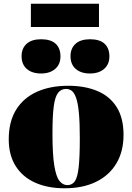

<svg xmlns="http://www.w3.org/2000/svg" viewBox="-20 -998 711 1032"><path d="M327 14Q237 14 169.5 -16Q102 -46 64.5 -105Q27 -164 27 -249Q27 -344 66.5 -408Q106 -472 178 -504.5Q250 -537 347 -537Q436 -537 503 -509Q570 -481 607 -422.5Q644 -364 644 -273Q644 -184 605.5 -119.5Q567 -55 496 -20.5Q425 14 327 14ZM342 -3Q368 -3 382.5 -24Q397 -45 403 -100Q409 -155 409 -256Q409 -340 404 -392Q399 -444 389 -472Q379 -500 365.5 -510Q352 -520 335 -520Q309 -520 292.5 -499.5Q276 -479 269 -427Q262 -375 262 -280Q262 -167 272 -107Q282 -47 300 -25Q318 -3 342 -3ZM464 -603Q415 -603 387 -627.5Q359 -652 359 -696Q359 -738 386 -762.5Q413 -787 464 -787Q516 -787 542 -763Q568 -739 568 -695Q568 -652 539.5 -627.5Q511 -603 464 -603ZM201 -603Q152 -603 124 -627.5Q96 -652 96 -696Q96 -738 123 -762.5Q150 -787 201 -787Q253 -787 279 -763Q305 -739 305 -695Q305 -652 276.5 -627.5Q248 -603 201 -603ZM146 -853V-978H512V-853Z"/></svg>

Font: Literata 72pt Black
Style: Regular
Weight: 900
Designer: Latin by Veronika Burian and Jose Scaglione. Greek by Irene Vlachou. Cyrillic by Vera Evstafieva.
Foundry: TypeTogether
Version: Version 3.002